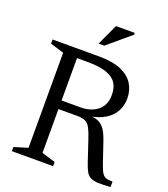

<svg xmlns="http://www.w3.org/2000/svg" viewBox="-155 -981 956 1092"><g transform="rotate(20 322.5 -434.5)"><path d="M326 -367.5Q388.5 -367.5 429 -399.8Q469.5 -432 469.5 -496Q469.5 -537 451.2 -565.5Q433 -594 390.5 -609Q348 -624 275.5 -624H145.5L146.5 -676H324.5Q409 -676 460.5 -653.5Q512 -631 535.5 -592.5Q559 -554 559 -506Q559 -462 540 -427.5Q521 -393 484.2 -370Q447.5 -347 393 -338.5V-342Q427 -340 448.5 -329Q470 -318 485 -295.2Q500 -272.5 513 -234.5L557.5 -103.5Q569 -70.5 579.5 -55.5Q590 -40.5 604.5 -36.8Q619 -33 641.5 -33V0Q594.5 3 566 1.8Q537.5 0.5 520.8 -8.2Q504 -17 493.5 -35.5Q483 -54 472.5 -85.5L430 -212.5Q417 -252.5 405.2 -274.8Q393.5 -297 375.8 -306.2Q358 -315.5 326.5 -315.5H146.5L145.5 -367.5ZM211.5 -676V-50.5L294 -25V0H44.5V-25L127 -50.5V-625.5L44.5 -651V-676ZM298.5 -743.5 357.5 -871H471V-860L333 -743.5Z"/></g></svg>

Font: Newsreader 16pt 16pt
Style: Regular
Weight: 400
Version: Version 1.003